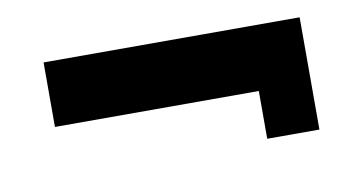

<svg xmlns="http://www.w3.org/2000/svg" viewBox="-38 -481 726 384"><g transform="rotate(-10 325.0 -289.0)"><path d="M65 -272H479V-175H585V-403H65Z"/></g></svg>

Font: Jost
Style: Bold
Weight: 700
Version: Version 3.710